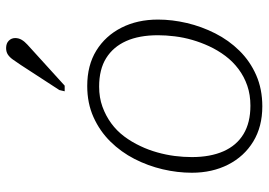

<svg xmlns="http://www.w3.org/2000/svg" viewBox="-142 -704 858 613"><g transform="rotate(-90 286.5 -397.0)"><path d="M446 -158Q458 -184 466 -211.5Q474 -239 477.5 -267.5Q481 -296 481 -321Q481 -381 462.5 -422.5Q444 -464 408 -486.5Q372 -509 317 -509Q282 -509 253 -498.5Q224 -488 200 -470.5Q176 -453 158 -429Q140 -405 127 -377Q115 -352 107 -323.5Q99 -295 95.5 -267.5Q92 -240 92 -213Q92 -154 110.5 -112Q129 -70 165.5 -48Q202 -26 256 -26Q291 -26 320 -36Q349 -46 373 -64Q397 -82 415 -106Q433 -130 446 -158ZM42 -213Q42 -259 53 -306Q64 -353 86 -396Q108 -439 141.5 -473Q175 -507 219.5 -527Q264 -547 319 -547Q385 -547 432 -518Q479 -489 505 -438Q531 -387 531 -321Q531 -276 520 -229Q509 -182 487 -138.5Q465 -95 431.5 -61Q398 -27 353.5 -7.5Q309 12 254 12Q189 12 141.5 -17Q94 -46 68 -97Q42 -148 42 -213ZM386 -759Q396 -774 403.5 -784.5Q411 -795 419.5 -800.5Q428 -806 440 -806Q455 -806 463.5 -797.5Q472 -789 472 -777Q472 -766 466.5 -756.5Q461 -747 451 -738Q441 -729 429 -718L320 -619H302L306 -636Z"/></g></svg>

Font: Roboto Serif Thin
Style: Italic
Weight: 250
Italic angle: -10°
Version: Version 1.007